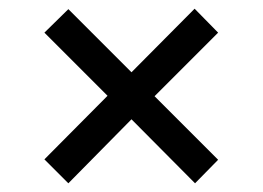

<svg xmlns="http://www.w3.org/2000/svg" viewBox="-20 -579 604 441"><path d="M137 -158 82 -213 227 -359 82 -504 137 -558 282 -413 427 -559 481 -504 335 -358 481 -212 428 -158 282 -305Z"/></svg>

Font: Noto Serif Tamil ExtraBold
Style: Italic
Weight: 800
Italic angle: -12°
Designer: Indian Type Foundry, Tom Grace, and the Monotype Design Team
Foundry: Monotype Imaging Inc.
Version: Version 2.003; ttfautohint (v1.8.4.7-5d5b)